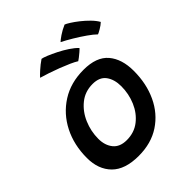

<svg xmlns="http://www.w3.org/2000/svg" viewBox="-220 -910 1052 1052"><g transform="rotate(-45 306.0 -384.0)"><path d="M239.5 14Q134 14 82.2 -38.2Q30.5 -90.5 30.5 -179Q30.5 -279.5 71.2 -359.8Q112 -440 185.8 -487Q259.5 -534 359 -534Q459 -534 504.5 -480.5Q550 -427 550 -335Q550 -236 513 -157Q476 -78 406.5 -32Q337 14 239.5 14ZM254.5 -93.5Q313 -93.5 355 -126.5Q397 -159.5 419.5 -212.2Q442 -265 442 -324Q442 -376.5 417.5 -410.2Q393 -444 339 -444Q280.5 -444 237.8 -409.5Q195 -375 172 -321.2Q149 -267.5 149 -209Q149 -158.5 175.2 -126Q201.5 -93.5 254.5 -93.5ZM461 -782.5Q470 -779.5 489.5 -767.2Q509 -755 532.5 -736.5Q556 -718 577.5 -696.2Q599 -674.5 611.5 -652.5Q598.5 -640 578.8 -628.5Q559 -617 552.5 -615Q536 -631.5 505 -653.2Q474 -675 439.2 -695.8Q404.5 -716.5 377.5 -730Q384.5 -737.5 408.2 -753.8Q432 -770 461 -782.5ZM239 -739Q249.5 -737.5 273.5 -727.8Q297.5 -718 326.8 -703.2Q356 -688.5 383.2 -670.5Q410.5 -652.5 428 -634Q422.5 -627.5 410.8 -617.5Q399 -607.5 387.8 -598.8Q376.5 -590 372 -587.5Q357.5 -597 331.2 -608.8Q305 -620.5 274 -632.5Q243 -644.5 212.8 -654.5Q182.5 -664.5 160 -671Q166 -679 189.5 -700.2Q213 -721.5 239 -739Z"/></g></svg>

Font: Grandstander Medium
Style: Italic
Weight: 500
Italic angle: -15°
Designer: Tyler Finck
Foundry: Etcetera Type Co
Version: Version 1.200; ttfautohint (v1.8.3)